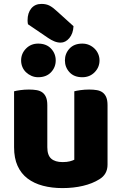

<svg xmlns="http://www.w3.org/2000/svg" viewBox="-20 -946 622 982"><path d="M123 -822Q121 -832 121 -842Q121 -880 140 -903Q159 -926 192 -926Q217 -926 234.5 -916.5Q252 -907 272 -888L356 -812Q354 -774 334.5 -751Q315 -728 290 -728Q274 -728 258 -734.5Q242 -741 226 -752ZM52 -479Q62 -482 83.5 -485Q105 -488 128 -488Q150 -488 167.5 -485Q185 -482 197 -473Q209 -464 215.5 -448.5Q222 -433 222 -408V-193Q222 -152 242 -134.5Q262 -117 300 -117Q323 -117 337.5 -121Q352 -125 360 -129V-479Q370 -482 391.5 -485Q413 -488 436 -488Q458 -488 475.5 -485Q493 -482 505 -473Q517 -464 523.5 -448.5Q530 -433 530 -408V-104Q530 -54 488 -29Q453 -7 404.5 4.5Q356 16 299 16Q245 16 199.5 4Q154 -8 121 -33Q88 -58 70 -97.5Q52 -137 52 -193ZM88 -637Q88 -672 113 -697.5Q138 -723 175 -723Q217 -723 241 -697.5Q265 -672 265 -637Q265 -602 241 -576.5Q217 -551 175 -551Q157 -551 141 -558Q125 -565 113 -576.5Q101 -588 94.5 -603.5Q88 -619 88 -637ZM312 -637Q312 -672 335.5 -697.5Q359 -723 401 -723Q420 -723 436 -716Q452 -709 464 -697Q476 -685 482.5 -669.5Q489 -654 489 -637Q489 -602 464 -576.5Q439 -551 401 -551Q359 -551 335.5 -576.5Q312 -602 312 -637Z"/></svg>

Font: Baloo Thambi
Style: Regular
Weight: 400
Designer: Aadarsh Rajan and Ek Type
Foundry: Ek Type
Version: Version 1.100;PS 1.000;hotconv 1.0.88;makeotf.lib2.5.647800;